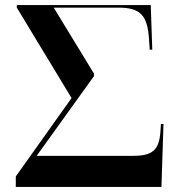

<svg xmlns="http://www.w3.org/2000/svg" viewBox="-20 -734 706 754"><path d="M42 0H614L622 -247H612L610 -217C605 -145 579 -122 503 -122H124L349 -435V-445L191 -704H445C530 -704 559 -675 565 -582L568 -539H578L572 -714H46V-704L261 -349L42 -41Z"/></svg>

Font: Noto Serif Display
Style: Bold
Weight: 700
Designer: Monotype Design Team
Foundry: Monotype Imaging Inc.
Version: Version 2.009